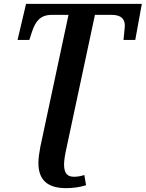

<svg xmlns="http://www.w3.org/2000/svg" viewBox="-20 -734 755 995"><path d="M323 241C353 241 392 237 426 226L417 173C401 178 384 182 364 182C332 182 312 168 312 118C312 97 317 66 325 31L472 -657H558C609 -657 627 -635 627 -600C627 -594 621 -537 620 -527H681L715 -714H115L71 -527H132L146 -570C164 -623 188 -657 249 -657H335L189 27C184 55 179 86 179 110C179 196 223 241 323 241Z"/></svg>

Font: Noto Serif SemiBold
Style: Italic
Weight: 600
Italic angle: -12°
Designer: Monotype Design Team
Foundry: Monotype Imaging Inc.
Version: Version 2.014